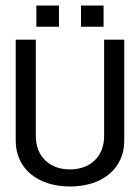

<svg xmlns="http://www.w3.org/2000/svg" viewBox="-20 -664 508 697"><path d="M234 13C353 13 431 -53 431 -153V-520H358V-170C358 -97 309 -49 234 -49C159 -49 110 -97 110 -170V-520H37V-153C37 -53 116 13 234 13ZM112 -567H194V-644H112ZM274 -567H356V-644H274Z"/></svg>

Font: Non Bureau Light
Style: Regular
Weight: 300
Designer: Jona Saucedo
Foundry: Non Foundry
Version: Version 1.000;FEAKit 1.0